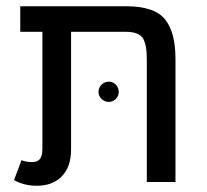

<svg xmlns="http://www.w3.org/2000/svg" viewBox="-20 -584 663 616"><path d="M543 -395V0H451V-395Q451 -442 438 -462Q425 -482 382 -482H208V-104Q208 -49 178.5 -18.5Q149 12 98 12Q58 12 25 -6L49 -70Q64 -64 83 -64Q101 -64 108.5 -74.5Q116 -85 116 -106V-482H45V-564H384Q475 -564 509 -522.5Q543 -481 543 -395ZM296 -289Q296 -303 306 -312.5Q316 -322 329 -322Q342 -322 351.5 -312.5Q361 -303 361 -289Q361 -276 351.5 -266.5Q342 -257 329 -257Q316 -257 306 -266.5Q296 -276 296 -289Z"/></svg>

Font: FiraGO
Style: Regular
Weight: 400
Designer: bBox Type
Foundry: bBox Type GmbH
Version: Version 1.001;April 20, 2020;FontCreator 12.0.0.2555 64-bit